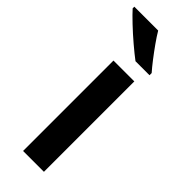

<svg xmlns="http://www.w3.org/2000/svg" viewBox="-272 -790 814 814"><g transform="rotate(45 134.5 -383.0)"><path d="M206 0H81V-542H206ZM125 -766Q138 -744 157.5 -716.5Q177 -689 197 -663Q217 -637 233 -619V-606H149Q125 -624 92 -652Q59 -680 28.5 -709Q-2 -738 -18 -756V-766Z"/></g></svg>

Font: Noto Sans Medefaidrin SemiBold
Style: Regular
Weight: 600
Designer: Dalton Maag Ltd
Foundry: Dalton Maag Ltd
Version: Version 1.002; ttfautohint (v1.8.4.7-5d5b)